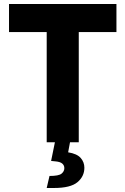

<svg xmlns="http://www.w3.org/2000/svg" viewBox="-20 -710 626 958"><path d="M25 -550V-690H561V-550H373V0H213V-550ZM213 228 227 168Q273 168 287 156.5Q301 145 301 129Q301 115 290.5 106Q280 97 255 95L235 93L257 -15L331 -9L320 50Q364 57 382.5 78Q401 99 401 127Q401 170 366.5 199Q332 228 249 228Z"/></svg>

Font: Radio Canada
Style: Bold
Weight: 700
Designer: Charles Daoud, Etienne Aubert Bonn, Alexandre Saumier Demers, Jacques Le Bailly
Foundry: Radio-Canada
Version: Version 2.104; ttfautohint (v1.8.4.7-5d5b);gftools[0.9.28.de